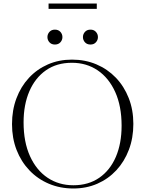

<svg xmlns="http://www.w3.org/2000/svg" viewBox="-20 -1065 828 1095"><path d="M390.5 -725Q466 -725 529.8 -698Q593.5 -671 640.8 -621.8Q688 -572.5 714.2 -505.5Q740.5 -438.5 740.5 -358.5Q740.5 -278 715 -210.8Q689.5 -143.5 643.5 -94Q597.5 -44.5 535 -17.2Q472.5 10 398.5 10Q323 10 259 -17Q195 -44 147.8 -93.5Q100.5 -143 74.5 -210Q48.5 -277 48.5 -357Q48.5 -437 73.8 -504.2Q99 -571.5 145 -621Q191 -670.5 253.5 -697.8Q316 -725 390.5 -725ZM398.5 -8.5Q484.5 -8.5 546.2 -51.2Q608 -94 640.8 -170.5Q673.5 -247 673.5 -348Q673.5 -460 637 -540.5Q600.5 -621 536.8 -664Q473 -707 390 -707Q303.5 -707 242 -664Q180.5 -621 147.5 -544.5Q114.5 -468 114.5 -367Q114.5 -255 151 -174.5Q187.5 -94 251.5 -51.2Q315.5 -8.5 398.5 -8.5ZM293 -811Q273.5 -811 262 -823.8Q250.5 -836.5 250.5 -853.5Q250.5 -870.5 262 -883.2Q273.5 -896 293 -896Q313 -896 324.5 -883.2Q336 -870.5 336 -853.5Q336 -836.5 324.5 -823.8Q313 -811 293 -811ZM496 -811Q476 -811 464.5 -823.8Q453 -836.5 453 -853.5Q453 -870.5 464.5 -883.2Q476 -896 496 -896Q515.5 -896 527 -883.2Q538.5 -870.5 538.5 -853.5Q538.5 -836.5 527 -823.8Q515.5 -811 496 -811ZM257 -1014.5V-1045H532V-1014.5Z"/></svg>

Font: Newsreader 72pt Light
Style: Regular
Weight: 300
Designer: Hugues Gentile
Foundry: Production Type
Version: Version 1.003; ttfautohint (v1.8.3)